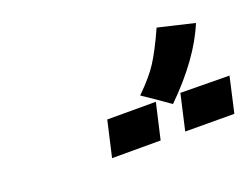

<svg xmlns="http://www.w3.org/2000/svg" viewBox="-58 -967 664 506"><g transform="rotate(-20 274.5 -714.0)"><path d="M309.6 -702.6Q347.7 -739.7 366.9 -769.8Q386.2 -799.8 411.6 -856L513.2 -832Q477.1 -744.1 383.3 -651.9Q371.1 -660.6 346.7 -677.5Q322.3 -694.3 309.6 -702.6ZM411.6 -672.9 548.8 -671.4 526.4 -572.3 388.7 -572.8ZM206.5 -672.9H342.8L319.8 -572.8H183.6Z"/></g></svg>

Font: Fantasque Sans Mono
Style: Bold Italic
Weight: 700
Italic angle: -11°
Monospace: yes
Designer: Jany Belluz
Version: Version 1.7.1